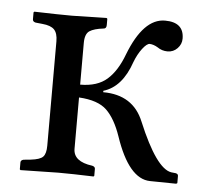

<svg xmlns="http://www.w3.org/2000/svg" viewBox="-40 -480 557 523"><g transform="rotate(5 238.5 -218.0)"><path d="M32.2 0V-19Q32.2 -24.9 40 -26.9L59.1 -28.8Q85 -31.7 93 -40.3Q101.1 -48.8 101.1 -70.8V-356Q101.1 -377.9 91.6 -387.9Q82 -397.9 59.1 -399.9L40 -401.9Q32.2 -403.8 32.2 -410.2V-429.2L34.2 -431.2Q102.1 -429.2 137.2 -429.2L231.9 -431.2L233.9 -429.2V-412.1Q233.9 -402.3 226.1 -401.9Q200.2 -398.9 188 -390.9Q175.8 -382.8 175.8 -357.9V-244.1Q222.7 -244.1 249.3 -267.6Q275.9 -291 293 -336.9Q332 -438 391.1 -438Q442.9 -438 442.9 -393.1Q442.9 -377.9 431.9 -366.5Q420.9 -355 404.8 -355Q389.6 -355 377 -363.8Q365.7 -370.6 355 -371.1Q347.2 -371.1 335.2 -355.5Q323.2 -339.8 314.9 -317.9Q291 -248 240.2 -232.9V-229Q322.3 -229 351.1 -158.2Q402.8 -34.2 443.8 -27.8L452.1 -26.9Q463.4 -26.9 462.9 -18.1V0L460 2L388.2 1Q330.1 0 292 -112.8Q275.9 -159.7 252 -182.9Q228 -206.1 175.8 -209V-68.8Q175.8 -33.7 228 -26.9Q235.8 -24.9 235.8 -19V0L233.9 2Q175.8 0 137.2 0L34.2 2Z"/></g></svg>

Font: Linux Libertine Display
Style: Regular
Weight: 400
Designer: Philipp H. Poll
Foundry: Philipp H. Poll
Version: Version 5.0.9